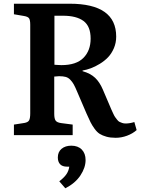

<svg xmlns="http://www.w3.org/2000/svg" viewBox="-20 -720 761 1023"><path d="M596.2 14.2Q568.4 14.2 547.1 8.3Q525.9 2.4 511.5 -6.6Q497.1 -15.6 483.9 -33.9Q470.7 -52.2 462.2 -69.1Q453.6 -85.9 440.9 -115.2L392.1 -229Q380.9 -255.9 373.5 -269.3Q366.2 -282.7 355.2 -294.4Q344.2 -306.2 330.3 -310.1Q316.4 -314 294.9 -314Q284.7 -314 269 -312V-113.8Q269 -87.9 276.4 -77.4Q283.7 -66.9 307.1 -64L367.2 -56.2V0H54.2V-56.2L109.9 -64.9Q129.9 -68.4 135.5 -79.6Q141.1 -90.8 141.1 -116.2V-587.9Q141.1 -612.3 135.3 -621.8Q129.4 -631.3 107.9 -634.8L54.2 -644V-700.2H351.1Q599.1 -700.2 599.1 -524.9Q599.1 -491.7 586.7 -462.9Q574.2 -434.1 555.4 -414.6Q536.6 -395 511.7 -379.9Q486.8 -364.7 464.4 -356.4Q441.9 -348.1 419.9 -344.2V-340.8Q462.4 -328.6 486.8 -305.4Q511.2 -282.2 527.8 -243.2L562 -163.1Q569.8 -144 572.8 -137.7Q575.7 -131.3 582.5 -116.5Q589.4 -101.6 593 -96.7Q596.7 -91.8 603.5 -82.8Q610.4 -73.7 616.5 -70.8Q622.6 -67.9 630.9 -64.9Q639.2 -62 648.9 -62Q671.9 -62 695.8 -69.8L708 -26.9Q686.5 -7.8 656.5 3.2Q626.5 14.2 596.2 14.2ZM307.1 -373Q386.7 -373 424.8 -411.9Q462.9 -450.7 462.9 -514.2Q462.9 -580.1 425 -608.2Q387.2 -636.2 315.9 -636.2H270V-375Q272 -375 285.2 -374Q298.3 -373 307.1 -373ZM328.1 283.2 295.9 246.1Q322.3 225.6 334.2 207.8Q346.2 189.9 349.1 168H337.9Q312 168 300 154.8Q288.1 141.6 288.1 119.1Q288.1 89.4 308.1 72.8Q328.1 56.2 359.9 56.2Q395.5 56.2 415.8 76.9Q436 97.7 436 132.8Q436 173.3 408.4 214.8Q380.9 256.3 328.1 283.2Z"/></svg>

Font: Literata Book SemiBold
Style: Regular
Weight: 600
Designer: Latin by Veronika Burian and Jose Scaglione. Greek by Irene Vlachou. Cyrillic by Vera Evstafieva
Foundry: TypeTogether
Version: Version 2.003;PS 002.003;hotconv 1.0.88;makeotf.lib2.5.64775